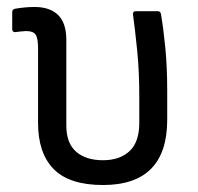

<svg xmlns="http://www.w3.org/2000/svg" viewBox="-20 -519 568 550"><path d="M275 11Q179 11 134 -34.5Q89 -80 89 -167V-380Q89 -410 82 -420Q75 -430 55 -430Q49 -430 40.5 -429Q32 -428 24 -427Q15 -427 15 -435V-484Q15 -492 23 -494Q53 -499 79 -499Q123 -499 146.5 -476Q170 -453 170 -404V-159Q170 -109 198 -84.5Q226 -60 275 -60Q323 -60 351 -86Q379 -112 379 -167V-243Q379 -314 373 -374Q367 -434 361 -477Q360 -487 369 -487H431Q440 -487 441 -479Q448 -439 453.5 -383Q459 -327 459 -260V-176Q459 11 275 11Z"/></svg>

Font: Sofia Sans Semi Condensed
Style: Regular
Weight: 400
Designer: Botio Nikoltchev, Ani Petrova
Foundry: lettersoup
Version: Version 4.100; ttfautohint (v1.8.4.7-5d5b)